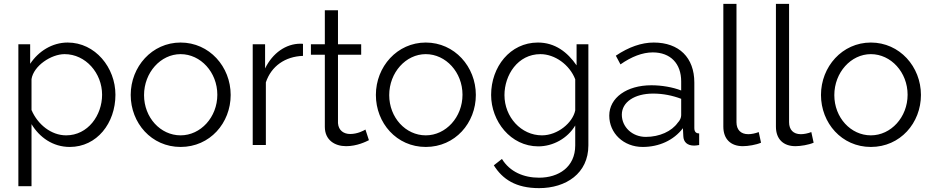

<svg xmlns="http://www.w3.org/2000/svg" viewBox="-20 -750 4822 993"><path d="M341 10C481 10 577 -113 577 -260C577 -400 473 -530 330 -530C250 -530 179 -485 136 -420V-521H75V213H143V-108C184 -40 253 10 341 10ZM322 -50C245 -50 175 -106 143 -181V-341C154 -410 245 -470 314 -470C423 -470 508 -372 508 -260C508 -154 435 -50 322 -50Z M914 10C1066 10 1173 -114 1173 -259C1173 -405 1063 -530 914 -530C766 -530 656 -405 656 -259C656 -114 763 10 914 10ZM725 -258C725 -375 811 -470 914 -470C1018 -470 1104 -376 1104 -260C1104 -144 1018 -50 914 -50C810 -50 725 -142 725 -258Z M1547 -523C1544 -524 1539 -524 1534 -524C1459 -524 1390 -476 1351 -396V-521H1287V0H1355V-324C1383 -408 1455 -458 1547 -461Z M1870 -80C1862 -75 1830 -57 1791 -57C1759 -57 1731 -74 1728 -113V-467H1848V-521H1728V-697H1660V-521H1588V-467H1660V-94C1660 -26 1711 6 1770 6C1826 6 1872 -17 1888 -25Z M2182 10C2334 10 2441 -114 2441 -259C2441 -405 2331 -530 2182 -530C2034 -530 1924 -405 1924 -259C1924 -114 2031 10 2182 10ZM1993 -258C1993 -375 2079 -470 2182 -470C2286 -470 2372 -376 2372 -260C2372 -144 2286 -50 2182 -50C2078 -50 1993 -142 1993 -258Z M2764 7C2840 7 2915 -34 2955 -101V2C2955 114 2869 169 2768 169C2689 169 2617 139 2576 72L2534 105C2579 177 2648 223 2768 223C2907 223 3023 147 3023 2V-521H2962V-412C2915 -480 2851 -530 2762 -530C2618 -530 2520 -404 2520 -259C2520 -123 2621 7 2764 7ZM2783 -50C2675 -50 2589 -145 2589 -258C2589 -362 2658 -470 2775 -470C2850 -470 2926 -415 2955 -340V-179C2942 -115 2864 -50 2783 -50Z M3304 10C3388 10 3464 -24 3512 -87L3514 -46C3515 -15 3535 3 3570 3C3576 3 3585 2 3596 0V-60C3579 -60 3571 -69 3571 -88V-323C3571 -452 3492 -530 3361 -530C3298 -530 3232 -507 3165 -462L3189 -417C3246 -457 3303 -479 3356 -479C3448 -479 3503 -421 3503 -329V-282C3460 -299 3402 -309 3349 -309C3221 -309 3131 -244 3131 -152C3131 -61 3205 10 3304 10ZM3320 -42C3250 -42 3196 -93 3196 -157C3196 -222 3262 -266 3358 -266C3409 -266 3458 -256 3503 -239V-154C3503 -142 3497 -127 3485 -115C3454 -71 3391 -42 3320 -42Z M3721 -95C3721 -31 3759 6 3822 6C3849 6 3891 -1 3916 -12L3904 -67C3887 -60 3865 -56 3850 -56C3811 -56 3789 -79 3789 -118V-730H3721Z M3993 -95C3993 -31 4031 6 4094 6C4121 6 4163 -1 4188 -12L4176 -67C4159 -60 4137 -56 4122 -56C4083 -56 4061 -79 4061 -118V-730H3993Z M4484 10C4636 10 4743 -114 4743 -259C4743 -405 4633 -530 4484 -530C4336 -530 4226 -405 4226 -259C4226 -114 4333 10 4484 10ZM4295 -258C4295 -375 4381 -470 4484 -470C4588 -470 4674 -376 4674 -260C4674 -144 4588 -50 4484 -50C4380 -50 4295 -142 4295 -258Z"/></svg>

Font: Raleway Reg
Style: Regular
Weight: 400
Designer: Matt McInerney, Pablo Impallari, Rodrigo Fuenzalida
Foundry: Matt McInerney, Pablo Impallari, Rodrigo Fuenzalida
Version: Version 3.00 July 28, 2015